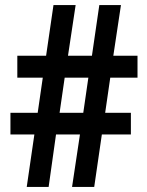

<svg xmlns="http://www.w3.org/2000/svg" viewBox="-20 -734 578 754"><path d="M413 -429 393 -291H494V-206H380L350 0H263L294 -206H200L171 0H85L115 -206H21V-291H128L148 -429H48V-515H161L190 -714H277L247 -515H341L370 -714H455L425 -515H520V-429ZM214 -291H307L327 -429H234Z"/></svg>

Font: Noto Sans Myanmar Condensed SemiBold
Style: Regular
Weight: 600
Width: 3
Designer: Monotype Design Team
Foundry: Monotype Imaging Inc.
Version: Version 2.107; ttfautohint (v1.8.4.7-5d5b)